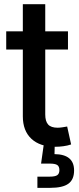

<svg xmlns="http://www.w3.org/2000/svg" viewBox="-20 -696 380 920"><path d="M305.7 -545.9V-458.5H196.8V-147.5Q196.8 -114.7 210.7 -99.4Q224.6 -84 256.3 -84Q265.1 -84 278.6 -85.9Q292 -87.9 301.8 -89.8L320.8 -3.9Q303.7 2 283.9 4.6Q264.2 7.3 245.6 7.3Q171.4 7.3 130.4 -31Q89.4 -69.3 89.4 -138.7V-458.5H9.8V-545.9H89.4V-675.8H196.8V-545.9ZM159.2 204.1V150.4H218.3Q244.1 150.4 254.4 143.3Q264.6 136.2 264.6 119.1Q264.6 101.6 254.4 94.7Q244.1 87.9 218.3 87.9H176.8L192.4 -22.9H242.2V0L241.2 42.5Q335 43.5 335 120.6Q335 164.6 307.6 184.3Q280.3 204.1 220.7 204.1Z"/></svg>

Font: Inter Medium
Style: Regular
Weight: 500
Designer: Rasmus Andersson
Foundry: rsms
Version: Version 4.001;git-9221beed3